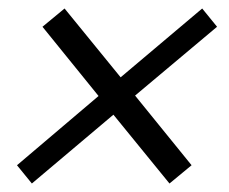

<svg xmlns="http://www.w3.org/2000/svg" viewBox="-20 -511 538 452"><path d="M55 -79 20 -122 212 -285 80 -448 132 -491 264 -329 456 -491 491 -448 298 -286 431 -122 379 -79 247 -241Z"/></svg>

Font: Nunito Sans 10pt Condensed Medium
Style: Italic
Weight: 500
Width: 3
Italic angle: -9°
Designer: Vernon Adams
Foundry: Vernon Adams
Version: Version 3.101;gftools[0.9.27]